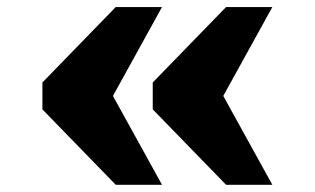

<svg xmlns="http://www.w3.org/2000/svg" viewBox="-20 -530 881 537"><path d="M407.2 -299.3 612.3 -510.3H741.7L604.5 -261.7L741.7 -13.2H612.3L407.2 -224.1ZM98.6 -299.3 303.7 -510.3H433.1L295.9 -261.7L433.1 -13.2H303.7L98.6 -224.1Z"/></svg>

Font: Black Ops One
Style: Regular
Weight: 400
Designer: James Grieshaber
Foundry: James Grieshaber
Version: Version 1.002